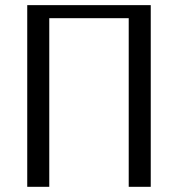

<svg xmlns="http://www.w3.org/2000/svg" viewBox="-20 -720 684 740"><path d="M85 0ZM85 0V-700.2H561V0H476.1V-649.9H169.9V0Z"/></svg>

Font: Pfennig
Style: Medium
Weight: 500
Version: Version 20120410 ; ttfautohint (v0.8)